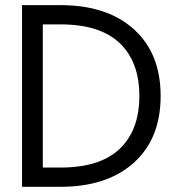

<svg xmlns="http://www.w3.org/2000/svg" viewBox="-20 -720 684 740"><path d="M64.9 -700.2H212.9Q392.6 -700.2 495.8 -607.4Q599.1 -514.6 599.1 -350.1Q599.1 -185.5 495.8 -92.8Q392.6 0 212.9 0H64.9ZM145 -74.2H212.9Q365.7 -74.2 441.4 -146.5Q517.1 -218.8 517.1 -350.1Q517.1 -481.4 441.4 -553.7Q365.7 -626 212.9 -626H145Z"/></svg>

Font: TASA Explorer
Style: Regular
Weight: 400
Designer: Weizhong Zhang
Foundry: Local Remote
Version: Version 1.000;Glyphs 3.1.2 (3151)